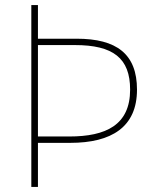

<svg xmlns="http://www.w3.org/2000/svg" viewBox="-20 -734 613 754"><path d="M518 -382C518 -522 438 -582 281 -582H129V-714H103V0H129V-173H256C418 -173 518 -235 518 -382ZM252 -198H129V-557H274C424 -557 491 -506 491 -382C491 -243 396 -198 252 -198Z"/></svg>

Font: Noto Sans Canadian Aboriginal Thin
Style: Regular
Weight: 100
Designer: Monotype Design Team, Typotheque's Kevin King
Foundry: Monotype Imaging Inc.
Version: Version 2.004